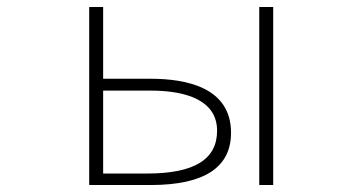

<svg xmlns="http://www.w3.org/2000/svg" viewBox="-20 -510 1040 551"><path d="M724 -490V21H764V-490ZM236 -490V21H412C570 21 643 -32 643 -129C643 -259 515 -284 412 -284H276V-490ZM402 -12H276V-250H412C524 -250 603 -217 603 -135C603 -54 540 -12 402 -12Z"/></svg>

Font: LINE Seed JP_OTF Thin
Style: Regular
Weight: 250
Designer: LY Corporation & Fontrix & Fontworks
Version: Version 1.007